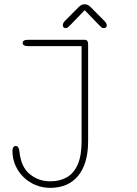

<svg xmlns="http://www.w3.org/2000/svg" viewBox="-20 -668 659 926"><path d="M89.5 -461Q89.5 -468 95.5 -472Q101.5 -476 115.5 -476H389Q405 -476 405 -454.5V13.5Q405 69 392.2 111Q379.5 153 355.8 181.2Q332 209.5 298.2 223.8Q264.5 238 222 238Q184 238 150.8 224Q117.5 210 92.8 185.5Q68 161 54 128.8Q40 96.5 40 60Q40 48.5 44.5 42.2Q49 36 55.5 36Q64 36 68.2 43.2Q72.5 50.5 74 65Q81.5 137.5 123.8 172Q166 206.5 223 206.5Q268.5 206.5 302.2 187.2Q336 168 354.8 125.5Q373.5 83 373.5 13.5V-445.5H115.5Q101.5 -445.5 95.5 -449.8Q89.5 -454 89.5 -461ZM483 -567.5Q495 -555.5 495 -545Q495 -539.5 491 -536Q487 -532.5 480.5 -532.5Q474 -532.5 469.5 -536Q465 -539.5 457.5 -547.5L388.5 -619L319 -547Q311.5 -539 307.2 -535.8Q303 -532.5 296 -532.5Q290 -532.5 286.5 -536.2Q283 -540 283 -546Q283 -557 293.5 -567.5L358.5 -633Q366.5 -641 373.5 -644.2Q380.5 -647.5 388 -647.5Q396 -647.5 403 -644.2Q410 -641 418 -633Z"/></svg>

Font: Sono ExtraLight
Style: Regular
Weight: 200
Designer: Tyler Finck
Foundry: Tyler Finck
Version: Version 2.112